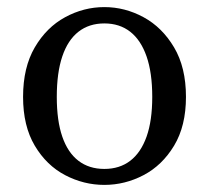

<svg xmlns="http://www.w3.org/2000/svg" viewBox="-20 -508 589 541"><path d="M274 13Q216 13 163.5 -14.5Q111 -42 78 -97.5Q45 -153 45 -235Q45 -318 78 -374.5Q111 -431 163.5 -459.5Q216 -488 274 -488Q332 -488 384.5 -459.5Q437 -431 470.5 -374.5Q504 -318 504 -235Q504 -153 470.5 -97.5Q437 -42 384.5 -14.5Q332 13 274 13ZM274 -32Q317 -32 347 -55Q377 -78 393 -123Q409 -168 409 -235Q409 -303 393 -349Q377 -395 347 -418.5Q317 -442 274 -442Q231 -442 201 -418.5Q171 -395 155.5 -349Q140 -303 140 -235Q140 -168 155.5 -123Q171 -78 201 -55Q231 -32 274 -32Z"/></svg>

Font: Source Serif 4 Variable
Style: Regular
Weight: 400
Designer: Frank Grießhammer
Foundry: Adobe
Version: Version 4.005;hotconv 1.1.0;makeotfexe 2.6.0